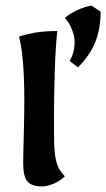

<svg xmlns="http://www.w3.org/2000/svg" viewBox="-20 -658 380 687"><path d="M63 -73Q63 -104 65 -172Q67 -248 67 -297Q67 -458 48 -527Q82 -538 114 -542.5Q146 -547 185 -547Q173 -441 173 -192Q173 -137 176.5 -108Q180 -79 187.5 -62Q195 -45 212 -27Q193 -9 170.5 0Q148 9 130 9Q93 9 78 -9Q63 -27 63 -73ZM229 -440Q247 -469 247 -509Q247 -529 237 -553.5Q227 -578 212 -594Q231 -610 257 -622Q283 -634 308 -638L340 -616Q340 -554 320.5 -506.5Q301 -459 259 -417Z"/></svg>

Font: Mirza SemiBold
Style: Regular
Weight: 600
Designer: Arabic design by Kourosh Beigpour, Latin design by Eduardo Tunni, engineering by Lasse Fister
Version: Version 1.0010g